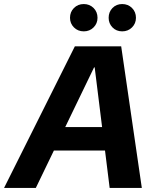

<svg xmlns="http://www.w3.org/2000/svg" viewBox="-55 -929 774 949"><path d="M-35 0 315 -700H544L646 0H487L413 -596H410L122 0ZM106 -185 166 -301H537L554 -185ZM359 -774Q330 -774 310.5 -793.5Q291 -813 291 -841Q291 -870 310.5 -889.5Q330 -909 359 -909Q388 -909 407.5 -889.5Q427 -870 427 -841Q427 -813 407.5 -793.5Q388 -774 359 -774ZM549 -774Q520 -774 501 -793.5Q482 -813 482 -841Q482 -870 501 -889.5Q520 -909 549 -909Q578 -909 597.5 -889.5Q617 -870 617 -841Q617 -813 597.5 -793.5Q578 -774 549 -774Z"/></svg>

Font: DM Sans 36pt Black
Style: Italic
Weight: 900
Italic angle: -10°
Designer: Colophon Foundry, Jonny Pinhorn
Foundry: Colophon Foundry
Version: Version 4.004;gftools[0.9.30]